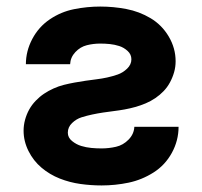

<svg xmlns="http://www.w3.org/2000/svg" viewBox="-20 -558 616 586"><path d="M290 8Q332 8 372.5 -0.5Q413 -9 448.5 -31.5Q484 -54 504.5 -91.5Q525 -129 525 -171H390Q389 -149 372.5 -132Q356 -115 334 -110Q312 -105 290 -105Q274 -105 258.5 -106.5Q243 -108 228 -112.5Q213 -117 200 -127.5Q187 -138 187 -153Q187 -170 200 -182.5Q213 -195 229 -200Q245 -205 261.5 -208.5Q278 -212 294.5 -214.5Q311 -217 327.5 -219Q344 -221 360.5 -224Q377 -227 393 -231.5Q409 -236 424.5 -242.5Q440 -249 454 -258.5Q468 -268 479.5 -280Q491 -292 499 -307Q507 -322 511.5 -338Q516 -354 516 -371Q516 -411 495 -446.5Q474 -482 439.5 -502.5Q405 -523 365.5 -530.5Q326 -538 286 -538Q246 -538 206 -530Q166 -522 132 -499Q98 -476 78.5 -439Q59 -402 59 -362H194Q195 -383 210 -399Q225 -415 245 -420Q265 -425 286 -425Q301 -425 315.5 -423.5Q330 -422 344 -417.5Q358 -413 369.5 -402.5Q381 -392 381 -377Q381 -361 368 -348.5Q355 -336 339 -330.5Q323 -325 307 -321.5Q291 -318 274.5 -316Q258 -314 241 -311.5Q224 -309 207.5 -306Q191 -303 175 -299Q159 -295 143.5 -288Q128 -281 114.5 -272Q101 -263 89 -250.5Q77 -238 69 -223.5Q61 -209 56.5 -192.5Q52 -176 52 -159Q52 -127 67 -97Q82 -67 107 -46Q132 -25 162.5 -13Q193 -1 225.5 3.5Q258 8 290 8Z"/></svg>

Font: Iosevka Sparkle Extrabold
Style: Regular
Weight: 800
Designer: Belleve Invis
Foundry: Belleve Invis
Version: Version 4.5.0; ttfautohint (v1.8.3)